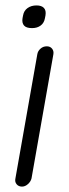

<svg xmlns="http://www.w3.org/2000/svg" viewBox="-20 -691 254 711"><path d="M96.7 -30.3Q93.8 -18.6 83.5 -9.3Q73.2 0 61.5 0Q48.8 0 41.5 -8.8Q34.2 -17.6 37.1 -30.3L118.2 -490.2Q120.1 -502 129.9 -510.7Q139.6 -519.5 153.3 -519.5Q166 -519.5 172.9 -510.7Q179.7 -502 177.7 -490.2ZM98.6 -586.9Q77.1 -586.9 68.8 -596.7Q60.5 -606.4 63.5 -624L65.4 -633.8Q68.4 -651.4 82 -661.1Q95.7 -670.9 115.2 -670.9Q133.8 -670.9 142.6 -661.6Q151.4 -652.3 148.4 -633.8L146.5 -624Q143.6 -606.4 130.9 -596.7Q118.2 -586.9 98.6 -586.9Z"/></svg>

Font: Quicksand
Style: Italic
Weight: 400
Designer: Andrew Paglinawan
Foundry: Andrew Paglinawan
Version: Version 3.006